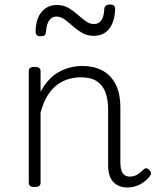

<svg xmlns="http://www.w3.org/2000/svg" viewBox="-20 -810 686 847"><path d="M542 17Q522 17 506 10.5Q490 4 479 -8Q468 -20 462.5 -38.5Q457 -57 457 -82V-326Q457 -371 445 -403Q433 -435 406.5 -452Q380 -469 337 -469Q309 -469 282 -461Q255 -453 231.5 -435.5Q208 -418 189.5 -388Q171 -358 159 -314V-4Q159 6 152.5 10.5Q146 15 132 15Q119 15 113 10.5Q107 6 107 -4V-496Q107 -506 113 -510.5Q119 -515 132 -515Q146 -515 152.5 -510.5Q159 -506 159 -496V-405Q176 -437 197 -459Q218 -481 242.5 -494Q267 -507 292.5 -513Q318 -519 344 -519Q392 -519 429.5 -500Q467 -481 489 -440.5Q511 -400 511 -334V-94Q511 -74 515 -60Q519 -46 528.5 -38.5Q538 -31 553 -31Q563 -31 573 -34Q583 -37 593 -44.5Q603 -52 613 -62Q619 -68 625.5 -67.5Q632 -67 639 -60Q645 -54 646 -47.5Q647 -41 642 -34Q631 -19 614.5 -7Q598 5 580 11Q562 17 542 17ZM159 -650Q137 -650 137 -671Q138 -728 164 -758Q190 -788 230 -788Q260 -788 282 -775Q304 -762 322 -746Q340 -730 357.5 -717Q375 -704 395 -704Q416 -704 427.5 -721Q439 -738 440 -771Q443 -790 464 -790Q478 -790 483 -785Q488 -780 488 -768Q486 -715 462 -683.5Q438 -652 393 -652Q364 -652 342 -665Q320 -678 301.5 -694.5Q283 -711 265.5 -724Q248 -737 228 -737Q209 -737 197 -720Q185 -703 183 -669Q182 -659 177 -654.5Q172 -650 159 -650Z"/></svg>

Font: Playwrite CL ExtraLight
Style: Regular
Weight: 200
Designer: Veronika Burian, José Scaglione
Foundry: TypeTogether
Version: Version 1.002